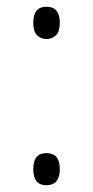

<svg xmlns="http://www.w3.org/2000/svg" viewBox="-20 -542 278 572"><path d="M79.1 -38.1Q79.1 -85.9 118.2 -85.9Q158.2 -85.9 158.2 -38.1Q158.2 9.8 118.2 9.8Q79.1 9.8 79.1 -38.1ZM79.1 -474.1Q79.1 -522 118.2 -522Q158.2 -522 158.2 -474.1Q158.2 -448.2 146.7 -437Q135.3 -425.8 118.2 -425.8Q101.6 -425.8 90.3 -437Q79.1 -448.2 79.1 -474.1Z"/></svg>

Font: JBL Sans
Style: Light
Weight: 300
Version: Version 1.10